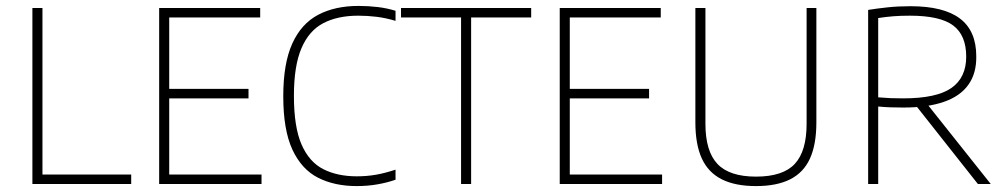

<svg xmlns="http://www.w3.org/2000/svg" viewBox="-20 -622 3402 649"><path d="M89.5 0V-595H123.5V-32H423.5V0Z M518 0V-595H859.5V-563H552V-32H864V0ZM544.5 -289.5V-321.5H820V-289.5Z M1185.5 7Q1111 7 1055.2 -21.2Q999.5 -49.5 968.5 -116Q937.5 -182.5 937.5 -297Q937.5 -407.5 968 -474.8Q998.5 -542 1055.5 -572Q1112.5 -602 1192 -602Q1224.5 -602 1256.5 -598.2Q1288.5 -594.5 1317 -585.5V-551.5Q1283.5 -561.5 1253 -565.2Q1222.5 -569 1191 -569Q1121.5 -569 1073 -543.8Q1024.5 -518.5 999 -459Q973.5 -399.5 973.5 -298Q973.5 -193 999.2 -133.8Q1025 -74.5 1072.8 -50.2Q1120.5 -26 1186 -26Q1219 -26 1249.8 -31.2Q1280.5 -36.5 1317 -48.5V-14.5Q1288.5 -4.5 1255.5 1.2Q1222.5 7 1185.5 7Z M1538.5 0V-563H1335.5V-595H1775.5V-563H1572.5V0Z M1872 0V-595H2213.5V-563H1906V-32H2218V0ZM1898.5 -289.5V-321.5H2174V-289.5Z M2535.5 7Q2465 7 2419.5 -16Q2374 -39 2352.2 -86.5Q2330.5 -134 2330.5 -208.5V-595H2364.5V-203.5Q2364.5 -111 2405 -68Q2445.5 -25 2535.5 -25Q2626.5 -25 2666.5 -68Q2706.5 -111 2706.5 -203.5V-595H2739.5V-208.5Q2739.5 -134 2718 -86.5Q2696.5 -39 2651.2 -16Q2606 7 2535.5 7Z M2914.5 0V-588.5Q2945.5 -593.5 2980.5 -597.2Q3015.5 -601 3057.5 -601Q3170 -601 3225 -559.2Q3280 -517.5 3280 -432Q3281 -374.5 3253.5 -335.8Q3226 -297 3170.8 -277.8Q3115.5 -258.5 3034 -258.5Q3012.5 -258.5 2990 -259.2Q2967.5 -260 2948.5 -262V0ZM3285.5 0 3063.5 -281H3105.5L3329 0ZM3032.5 -289.5Q3145.5 -289.5 3195.8 -324.5Q3246 -359.5 3246 -430.5Q3246 -503 3201.8 -536Q3157.5 -569 3056 -569Q3024 -569 2999.2 -567Q2974.5 -565 2948.5 -561V-293Q2973 -291 2990.8 -290.2Q3008.5 -289.5 3032.5 -289.5Z"/></svg>

Font: Encode Sans SC SemiCondensed Thin
Style: Regular
Weight: 250
Width: 4
Designer: Multiple Designers
Foundry: Impallari Type
Version: Version 3.002